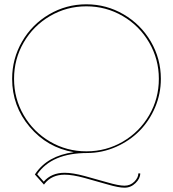

<svg xmlns="http://www.w3.org/2000/svg" viewBox="-20 -703 798 887"><path d="M723.1 -338.9Q723.1 -269.5 696.3 -206.5Q669.4 -143.6 623.8 -97.7Q578.1 -51.8 515.4 -24.2Q452.6 3.4 383.8 3.9Q219.2 3.9 151.9 102.1L182.1 136.2Q217.3 95.2 278.8 95.2Q315.4 95.2 370.8 110.1Q426.3 125 477.3 139.9Q528.3 154.8 555.2 154.8Q582 154.8 600.6 136.2Q619.1 117.7 619.1 98.1H627.9Q627.9 121.6 606.2 142.8Q584.5 164.1 555.2 164.1Q527.8 164.1 476.3 148.9Q424.8 133.8 369.9 118.9Q314.9 104 278.8 104Q218.8 104 186 146L183.1 149.9L141.1 103L143.1 100.1Q199.2 16.6 320.8 0Q198.2 -21 117.2 -116.7Q36.1 -212.4 36.1 -338.9Q36.1 -431.6 82 -511Q127.9 -590.3 207 -636.7Q286.1 -683.1 378.9 -683.1Q471.7 -683.1 551 -636.7Q630.4 -590.3 676.8 -511Q723.1 -431.6 723.1 -338.9ZM378.9 -3.9H379.9Q470.7 -3.9 547.6 -48.8Q624.5 -93.8 669.2 -170.7Q713.9 -247.6 713.9 -338.9Q713.9 -429.7 668.9 -506.8Q624 -584 546.9 -628.9Q469.7 -673.8 378.9 -673.8Q288.1 -673.8 211.2 -628.9Q134.3 -584 89.6 -507.1Q44.9 -430.2 44.9 -338.9Q44.9 -247.6 89.6 -170.7Q134.3 -93.8 211.2 -48.8Q288.1 -3.9 378.9 -3.9Z"/></svg>

Font: Rawengulk
Style: Ultralight
Weight: 200
Version: Version 0.92